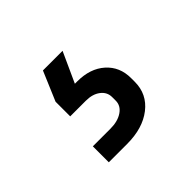

<svg xmlns="http://www.w3.org/2000/svg" viewBox="-74 -100 408 408"><g transform="rotate(-45 130.0 104.5)"><path d="M50 175H103Q125 175 139 165.5Q153 156 153 141V130Q153 115 140.5 105.5Q128 96 108 96H61V52L89 -14H148L117 54H124Q163 54 186.5 75Q210 96 210 130V141Q210 178 181 200.5Q152 223 105 223H50Z"/></g></svg>

Font: Bai Jamjuree
Style: Regular
Weight: 400
Designer: Katatrad Aksorn Co.,Ltd.
Foundry: Cadson Demak Co.,Ltd.
Version: Version 1.000; ttfautohint (v1.6)